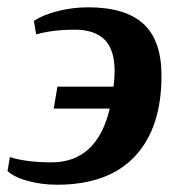

<svg xmlns="http://www.w3.org/2000/svg" viewBox="-36 -491 486 520"><path d="M203.1 -471.2Q303.2 -471.2 352.3 -426.5Q401.4 -381.8 401.4 -286.1Q401.4 -144.5 329.3 -67.6Q257.3 9.3 118.2 9.3Q76.2 9.3 39.1 -1Q2 -11.2 -15.6 -27.8L-9.3 -65.4Q36.6 -51.3 103.5 -51.3Q226.6 -51.3 261.2 -196.8H109.4L119.6 -256.3H271.5Q274.4 -278.8 274.4 -298.8Q274.4 -356.9 247.1 -383.8Q219.7 -410.6 167 -410.6Q106.9 -410.6 62 -397.9L55.7 -434.1Q79.6 -450.7 120.1 -460.9Q160.6 -471.2 203.1 -471.2Z"/></svg>

Font: Liberation Serif
Style: Bold Italic
Weight: 700
Italic angle: -16.333°
Designer: Steve Matteson
Foundry: Ascender Corporation
Version: Version 2.1.5